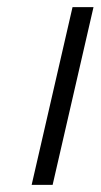

<svg xmlns="http://www.w3.org/2000/svg" viewBox="-20 -520 283 540"><path d="M184 -500H243L128 0H69Z"/></svg>

Font: Cairo Light
Style: Italic
Weight: 300
Italic angle: -13°
Designer: Mohamed Gaber, Accademia di Belle Arti di Urbino and others
Foundry: Kief Type Foundry, Accademia di Belle Arti di Urbino and others
Version: Version 3.011